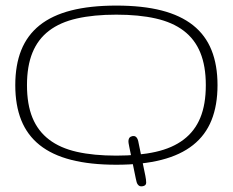

<svg xmlns="http://www.w3.org/2000/svg" viewBox="-20 -574 827 681"><path d="M495.6 49.8Q498.5 64 498.5 74Q498.5 84 486.8 86.4Q479.5 87.9 475.3 85.9Q471.2 84 468.3 79.8Q465.3 75.7 464.1 69.8Q462.9 64 461.4 58.1L438.5 -53.2Q437 -60.5 436 -66.7Q435.1 -72.8 436 -77.9Q437 -83 439.9 -86.4Q442.9 -89.8 450.2 -91.3Q456.1 -92.3 460 -90.1Q463.9 -87.9 466.3 -83.7Q468.8 -79.6 470.2 -73.7Q471.7 -67.9 472.7 -61.5ZM751.5 -272Q751.5 -200.7 730.2 -147.7Q709 -94.7 664.8 -59.6Q620.6 -24.4 553 -7.1Q485.4 10.3 392.6 10.3Q299.8 10.3 232.2 -7.1Q164.6 -24.4 120.6 -59.6Q76.7 -94.7 55.4 -147.7Q34.2 -200.7 34.2 -272Q34.2 -343.3 55.4 -396.2Q76.7 -449.2 120.6 -484.4Q164.6 -519.5 232.2 -536.9Q299.8 -554.2 392.6 -554.2Q485.4 -554.2 553 -536.9Q620.6 -519.5 664.8 -484.4Q709 -449.2 730.2 -396.2Q751.5 -343.3 751.5 -272ZM75.7 -272Q75.7 -203.6 95.2 -156.2Q114.7 -108.9 154.1 -78.9Q193.4 -48.8 252.9 -35.4Q312.5 -22 392.6 -22Q472.7 -22 532.2 -35.4Q591.8 -48.8 631.3 -78.9Q670.9 -108.9 690.4 -156.2Q710 -203.6 710 -272Q710 -339.8 690.4 -387.5Q670.9 -435.1 631.3 -465.1Q591.8 -495.1 532.2 -508.5Q472.7 -522 392.6 -522Q312.5 -522 252.9 -508.5Q193.4 -495.1 154.1 -465.1Q114.7 -435.1 95.2 -387.5Q75.7 -339.8 75.7 -272Z"/></svg>

Font: Gruppo
Style: Regular
Weight: 400
Foundry: Vernon Adams
Version: Version 1.000